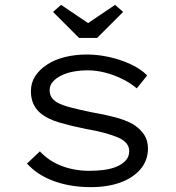

<svg xmlns="http://www.w3.org/2000/svg" viewBox="-20 -759 723 789"><path d="M353 10Q269 10 201 -15Q133 -40 91 -87L144 -137Q181 -97 233.5 -77Q286 -57 348 -57Q379 -57 408.5 -61Q438 -65 461 -75Q484 -85 497.5 -100.5Q511 -116 511 -138Q511 -174 465 -194Q442 -204 409 -213Q376 -222 333 -229Q270 -242 224 -255.5Q178 -269 150 -291Q129 -307 118 -330.5Q107 -354 107 -384Q107 -418 124 -445Q141 -472 172.5 -493Q204 -514 246.5 -524.5Q289 -535 338 -535Q381 -535 427 -525Q473 -515 515 -496Q557 -477 585 -449L542 -396Q516 -418 482.5 -434.5Q449 -451 412.5 -460.5Q376 -470 340 -470Q311 -470 283 -465Q255 -460 232.5 -449Q210 -438 197 -423Q184 -408 184 -388Q184 -372 191 -360.5Q198 -349 213 -339Q234 -327 270 -317.5Q306 -308 355 -298Q408 -289 451.5 -277.5Q495 -266 526 -249Q556 -230 572 -206Q588 -182 588 -149Q588 -100 557.5 -64Q527 -28 474.5 -9Q422 10 353 10ZM305 -603 198 -710 231 -739 357 -654H327L453 -739L486 -710L379 -603Z"/></svg>

Font: Lexend Mega Light
Style: Regular
Weight: 300
Version: Version 1.007